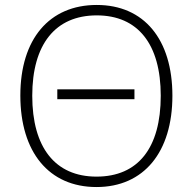

<svg xmlns="http://www.w3.org/2000/svg" viewBox="-20 -744 777 774"><path d="M369 10C560 10 675 -131 675 -358C675 -585 561 -724 370 -724C179 -724 62 -587 62 -359C62 -131 177 10 369 10ZM369 -32C202 -32 110 -150 110 -358C110 -565 203 -682 370 -682C536 -682 628 -566 628 -358C628 -148 537 -32 369 -32ZM211 -344H522V-384H211Z"/></svg>

Font: Kathrein 35 Thin
Style: Regular
Weight: 250
Designer: Lazydogs Typefoundry, based on Open Sans by Ascender Corporation
Foundry: Lazydogs Typefoundry
Version: Version 1.003;PS 001.003;hotconv 1.0.88;makeotf.lib2.5.64775